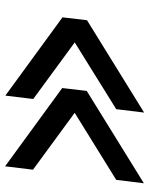

<svg xmlns="http://www.w3.org/2000/svg" viewBox="62 -656 573 736"><g transform="rotate(90 348.0 -287.5)"><path d="M617 -21 317 -240 328 -334 682 -553 669 -447 359 -255 368 -320 630 -128ZM346 -22 46 -241 57 -335 411 -554 398 -447 89 -255 97 -321 359 -129Z"/></g></svg>

Font: Inclusive Sans Medium
Style: Italic
Weight: 500
Italic angle: -7°
Designer: Olivia King
Foundry: Olivia King
Version: Version 2.004